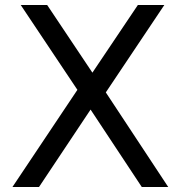

<svg xmlns="http://www.w3.org/2000/svg" viewBox="-20 -749 725 769"><path d="M63 -729H168.9L350.1 -458L532.2 -729H638.2L403.8 -378.9L653.8 0H547.9L342.8 -310.1L136.2 0H29.8L290 -389.2Z"/></svg>

Font: Pangururan
Style: Regular
Weight: 400
Designer: Uli Kozok
Foundry: Michael Everson and Uli Kozok
Version: Version 1.005